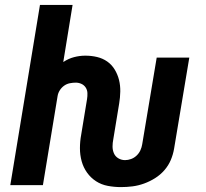

<svg xmlns="http://www.w3.org/2000/svg" viewBox="-20 -755 840 783"><path d="M473 8Q446 8 419.5 3Q393 -2 371.5 -16Q350 -30 335 -51Q320 -72 313 -97.5Q306 -123 306 -150.5Q306 -178 311 -205L335 -351Q337 -363 336.5 -375.5Q336 -388 329.5 -398Q323 -408 312 -413Q301 -418 289 -418Q277 -418 264.5 -415.5Q252 -413 241.5 -405.5Q231 -398 224 -387Q217 -376 215 -364L155 0H22L143 -735H276L238 -502Q259 -516 282 -522Q305 -528 328 -528Q353 -528 376 -522.5Q399 -517 417.5 -504Q436 -491 448 -471Q460 -451 465.5 -428.5Q471 -406 470.5 -381.5Q470 -357 466 -333L442 -187Q439 -172 439 -157.5Q439 -143 444.5 -130Q450 -117 462.5 -109.5Q475 -102 490 -102Q502 -102 514.5 -106.5Q527 -111 537 -120.5Q547 -130 552.5 -142Q558 -154 560 -167L619 -520H752L690 -149Q686 -125 676.5 -102.5Q667 -80 650.5 -61Q634 -42 612.5 -28.5Q591 -15 567.5 -6.5Q544 2 520.5 5Q497 8 473 8Z"/></svg>

Font: Iosevka Aile Extrabold
Style: Italic
Weight: 800
Italic angle: -9°
Designer: Belleve Invis
Foundry: Belleve Invis
Version: Version 31.1.0; ttfautohint (v1.8.4)